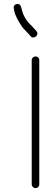

<svg xmlns="http://www.w3.org/2000/svg" viewBox="-20 -869 272 987"><path d="M143 -560V79C143 89.6 152.4 98 163 98C173.6 98 182 89.6 182 79V-560C182 -570.6 173.6 -579 163 -579C152.4 -579 143 -570.6 143 -560ZM168 -708 161 -716C156.3 -721.3 150 -728.3 142 -737C118.9 -758 100.1 -785 92 -820L88 -834C81.8 -858.8 44.8 -849.7 51 -825L54 -810C61.6 -779.6 78.1 -755.3 93 -732C104.1 -716.7 126 -697.7 137 -683C152.6 -664.2 184 -688.8 168 -708Z"/></svg>

Font: Just Breathe
Style: Regular
Weight: 400
Foundry: Cannot Into Space Fonts
Version: Version 0.72